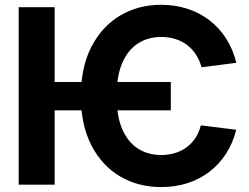

<svg xmlns="http://www.w3.org/2000/svg" viewBox="-20 -757 1021 787"><path d="M680.2 -420.9V-304.7H174.8V-420.9ZM948.7 -499.5 806.2 -481.4Q797.4 -512.2 781.7 -535.4Q766.1 -558.6 744.6 -574.2Q723.1 -589.8 696.8 -597.7Q670.4 -605.5 640.6 -605.5Q587.9 -605.5 546.6 -579.6Q505.4 -553.7 481.7 -500.2Q458 -446.8 458 -362.8Q458 -279.3 481.7 -226.1Q505.4 -172.9 546.6 -147.2Q587.9 -121.6 640.6 -121.6Q669.4 -121.6 695.6 -129.2Q721.7 -136.7 742.9 -151.9Q764.2 -167 779.8 -189.7Q795.4 -212.4 803.2 -243.2L948.2 -225.1Q934.6 -169.9 906.2 -126.5Q877.9 -83 837.9 -52.5Q797.9 -22 748 -6.1Q698.2 9.8 640.6 9.8Q545.9 9.8 471.4 -34.4Q397 -78.6 354.2 -162.1Q311.5 -245.6 311.5 -362.8Q311.5 -480.5 354.2 -564.2Q397 -647.9 471.4 -692.6Q545.9 -737.3 640.6 -737.3Q696.3 -737.3 746.1 -721.7Q795.9 -706.1 836.4 -675.5Q877 -645 905.8 -600.8Q934.6 -556.6 948.7 -499.5ZM204.1 -727.5V0H56.6V-727.5Z"/></svg>

Font: Inter 28pt
Style: Bold
Weight: 700
Designer: Rasmus Andersson
Foundry: rsms
Version: Version 4.001;git-66647c0bb